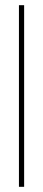

<svg xmlns="http://www.w3.org/2000/svg" viewBox="-20 -720 166 740"><path d="M53 0V-700H73V0Z"/></svg>

Font: Georama Condensed Thin
Style: Regular
Weight: 100
Width: 3
Designer: Jean-Baptiste Levee
Foundry: Production Type
Version: Version 1.000